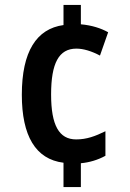

<svg xmlns="http://www.w3.org/2000/svg" viewBox="-20 -744 526 774"><path d="M306 -646V-724H236V-643C127 -628 68 -536 68 -362C68 -197 123 -102 236 -88V10H306V-86C340 -89 374 -99 405 -116V-215C364 -195 330 -182 287 -182C218 -182 186 -239 186 -363C186 -489 217 -548 288 -548C316 -548 349 -538 383 -520L416 -614C387 -630 351 -642 306 -646Z"/></svg>

Font: Noto Sans Gurmukhi UI Condensed SemiBold
Style: Regular
Weight: 600
Width: 3
Designer: Jelle Bosma - Monotype Design Team
Foundry: Monotype Imaging Inc.
Version: Version 2.004